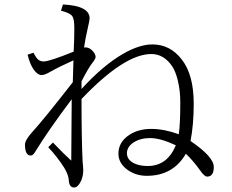

<svg xmlns="http://www.w3.org/2000/svg" viewBox="-20 -813 1040 859"><path d="M300.8 -369.1Q195.3 -228.5 137.7 -134.3Q127.9 -117.2 117.7 -117.2Q91.8 -117.2 91.8 -166Q91.8 -186 122.6 -220.2Q177.7 -280.8 305.7 -445.3L308.6 -543Q242.2 -513.2 205.6 -492.2Q179.7 -477.1 166.5 -477.1Q147.9 -477.1 129.9 -502.9Q113.3 -527.3 103.5 -568.4L129.9 -577.1Q141.6 -553.7 151.4 -545.9Q160.6 -538.1 175.8 -538.1Q201.2 -538.1 309.6 -582Q312.5 -639.2 312.5 -686Q312.5 -728 303.7 -740.2Q293 -755.4 252.9 -765.1L261.7 -793Q380.9 -787.1 380.9 -731Q380.9 -722.2 372.6 -687Q360.8 -635.7 356 -600.1Q357.9 -601.1 360.8 -601.1Q377.4 -601.1 389.6 -589.8Q407.7 -573.7 407.7 -558.1Q407.7 -550.3 394.5 -533.2Q377.4 -512.7 344.7 -449.2V-415Q441.4 -521 531.7 -572.8Q604.5 -614.3 661.6 -614.3Q741.7 -614.3 793.5 -546.4Q846.7 -478.5 846.7 -349.1Q846.7 -255.4 832.5 -182.1Q936.5 -111.3 936.5 -65.9Q936.5 -22.9 906.7 -22.9Q894 -22.9 874.5 -51.8Q841.3 -97.7 811.5 -125Q754.4 -26.4 636.7 -26.4Q584 -26.4 545.4 -57.1Q509.8 -85.9 509.8 -125.5Q509.8 -177.7 559.1 -210Q600.1 -236.3 656.7 -236.3Q713.9 -236.3 779.8 -212.4Q786.6 -254.9 786.6 -356Q786.6 -408.2 774.9 -455.6Q764.6 -495.6 750.5 -516.1Q713.4 -571.3 656.7 -571.3Q536.6 -571.3 344.7 -370.1Q344.7 -191.9 349.6 -89.4L350.6 -80.1Q352.5 -61 352.5 -53.2Q352.5 -25.9 342.8 -3.9Q328.6 25.9 311.5 25.9Q289.1 25.9 287.6 -8.3Q286.1 -30.8 267.6 -62Q238.3 -108.9 195.8 -154.3L216.8 -175.3Q265.6 -124.5 298.8 -94.2ZM766.6 -163.1Q697.8 -195.3 650.9 -195.3Q607.9 -195.3 577.1 -175.3Q547.9 -155.8 547.9 -127.4Q547.9 -98.6 579.6 -82.5Q604.5 -70.3 640.6 -70.3Q728.5 -70.3 766.6 -163.1Z"/></svg>

Font: I.Ming
Style: Regular
Weight: 400
Designer: Ichiten Fonts Project
Version: Version 5.10 Mar 24, 2018